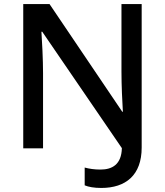

<svg xmlns="http://www.w3.org/2000/svg" viewBox="-20 -734 816 950"><path d="M481 196C602 196 681 133 681 -4V-714H581V-380C581 -313 585 -228 588 -181H585L225 -714H95V0H193V-372C193 -439 188 -533 185 -577H189L583 -1C581 80 535 105 477 105C447 105 421 101 399 95V183C418 191 446 196 481 196Z"/></svg>

Font: Noto Sans Hanifi Rohingya Medium
Style: Regular
Weight: 500
Designer: Monotype Design Team and DaltonMaag
Foundry: Google LLC
Version: Version 2.102